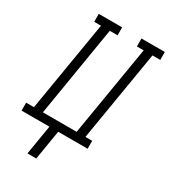

<svg xmlns="http://www.w3.org/2000/svg" viewBox="-254 -842 1017 1153"><g transform="rotate(30 254.5 -265.0)"><path d="M129 205 163 0H-30V-55H24L128 -680H81V-735H243V-680H189L86 -55H320L424 -680H377V-735H539V-680H485L381 -55H428V0H224L190 205Z"/></g></svg>

Font: Iosevka Slab Light Oblique
Style: Regular
Weight: 300
Italic angle: -9°
Monospace: yes
Designer: Belleve Invis
Foundry: Belleve Invis
Version: Version 11.1.1; ttfautohint (v1.8.3)